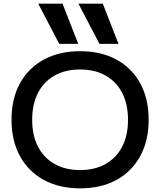

<svg xmlns="http://www.w3.org/2000/svg" viewBox="-20 -1020 876 1050"><path d="M304 -780 189 -1000H322L408 -780ZM524 -780 409 -1000H542L628 -780ZM418 10Q304 10 219.5 -36Q135 -82 89 -166.5Q43 -251 43 -365Q43 -480 89 -564Q135 -648 219.5 -694Q304 -740 418 -740Q533 -740 617 -694Q701 -648 747 -564Q793 -480 793 -365Q793 -251 747 -166.5Q701 -82 617 -36Q533 10 418 10ZM418 -90Q499 -90 558 -123.5Q617 -157 648.5 -218.5Q680 -280 680 -365Q680 -450 648.5 -511.5Q617 -573 558 -606.5Q499 -640 418 -640Q337 -640 278 -606.5Q219 -573 187.5 -511.5Q156 -450 156 -365Q156 -280 187.5 -218.5Q219 -157 278 -123.5Q337 -90 418 -90Z"/></svg>

Font: M PLUS 2 Medium
Style: Regular
Weight: 500
Designer: Coji Morishita
Foundry: UNDERFOREST DESIGN
Version: Version 1.001